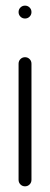

<svg xmlns="http://www.w3.org/2000/svg" viewBox="-20 -656 176 676"><path d="M45.4 -22.9V-431.6Q45.4 -441.4 52 -448Q58.6 -454.6 68.1 -454.6Q77.6 -454.6 84.2 -448Q90.8 -441.4 90.8 -431.6V-22.9Q90.8 -13.2 84.2 -6.6Q77.6 0 68.1 0Q58.6 0 52 -6.6Q45.4 -13.2 45.4 -22.9ZM52 -597.4Q45.4 -604 45.4 -613.5Q45.4 -623 52 -629.6Q58.6 -636.2 68.1 -636.2Q77.6 -636.2 84.2 -629.6Q90.8 -623 90.8 -613.5Q90.8 -604 84.2 -597.4Q77.6 -590.8 68.1 -590.8Q58.6 -590.8 52 -597.4Z"/></svg>

Font: OpenGost Type A TT
Style: Regular
Weight: 400
Version: Version 0.3